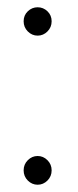

<svg xmlns="http://www.w3.org/2000/svg" viewBox="-20 -504 215 528"><path d="M83.5 -406Q68 -406 56.5 -417.5Q45 -429 45 -445.5Q45 -462 56.5 -473Q68 -484 83.5 -484Q99 -484 110.5 -473Q122 -462 122 -445.5Q122 -429 110.5 -417.5Q99 -406 83.5 -406ZM83.5 4Q68 4 56.5 -7.5Q45 -19 45 -35.5Q45 -52 56.5 -63.5Q68 -75 83.5 -75Q99 -75 110.5 -63.5Q122 -52 122 -35.5Q122 -19 110.5 -7.5Q99 4 83.5 4Z"/></svg>

Font: Montserrat Ace
Style: Light
Weight: 300
Designer: Julieta Ulanovsky
Foundry: Julieta Ulanovsky
Version: Version 1